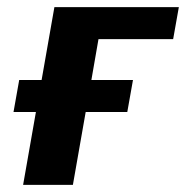

<svg xmlns="http://www.w3.org/2000/svg" viewBox="-20 -520 523 540"><path d="M467 -410H257L237 -295H354L338 -205H221L185 0H45L81 -205H18L34 -295H97L133 -500H483Z"/></svg>

Font: Scada
Style: Bold Italic
Weight: 700
Italic angle: -10°
Version: Version 4.000